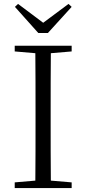

<svg xmlns="http://www.w3.org/2000/svg" viewBox="-20 -958 440 978"><path d="M72 -938 56 -923 175 -790H224L345 -923L329 -938L200 -842ZM55 -696 160 -687C161 -590 161 -490 161 -390V-335C161 -235 161 -136 160 -38L55 -29V0H345V-29L239 -38C238 -137 238 -235 238 -335V-390C238 -490 238 -590 239 -687L345 -696V-725H55Z"/></svg>

Font: Noto Serif CJK TC Light
Style: Regular
Weight: 300
Designer: Ryoko NISHIZUKA 西塚涼子 (kana & ideographs); Frank Grießhammer (Latin, Greek & Cyrillic); Wenlong ZHANG 张文龙 (bopomofo); San
Foundry: Adobe
Version: Version 2.001;hotconv 1.1.0;makeotfexe 2.6.0